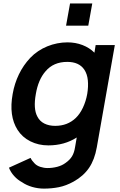

<svg xmlns="http://www.w3.org/2000/svg" viewBox="-20 -822 694 1106"><path d="M488.5 -674H360.5L383.5 -802H511.5ZM641.5 -562.5 537.5 27Q525 98 492.8 145.2Q460.5 192.5 404 224Q360.5 248 319.2 256.2Q278 264.5 232.5 264.5Q216 264.5 198.8 262Q181.5 259.5 165.2 254.8Q149 250 134.2 243.2Q119.5 236.5 107.5 228Q82 214.5 61.8 192.2Q41.5 170 31.5 144L156 87.5Q163.5 103.5 179 119Q191.5 132.5 212.2 139.2Q233 146 254 146Q282.5 146 310 138.8Q337.5 131.5 357.5 116.5Q382.5 99 395 78.2Q407.5 57.5 412.5 25L422 -30Q351 15.5 258.5 15.5Q201.5 15.5 154.8 -8Q108 -31.5 81 -74Q30 -154.5 53 -281Q63.5 -341 89 -393.8Q114.5 -446.5 154 -488.5Q175 -510.5 200 -527.2Q225 -544 252.8 -555.2Q280.5 -566.5 309.8 -572.2Q339 -578 368.5 -578Q415 -578 455.2 -562.5Q495.5 -547 524 -518.5L531 -562.5ZM416.5 -142.5Q440.5 -165.5 457.8 -202.2Q475 -239 482.5 -281Q489.5 -323.5 486 -359.5Q482.5 -395.5 465.5 -421Q435.5 -465.5 367.5 -465.5Q288 -465.5 242.5 -411.5Q200.5 -363.5 186.5 -281Q171 -195.5 195 -151Q208.5 -124 235.2 -110.5Q262 -97 298 -97Q369 -97 416.5 -142.5Z"/></svg>

Font: Russisch Sans
Style: Bold Italic
Weight: 700
Italic angle: -10°
Designer: Michael Sharanda (font) & Cristiano Sobral (main changes)
Foundry: Michael Sharanda
Version: Version 2.00;September 8, 2020;FontCreator 13.0.0.2681 64-bi